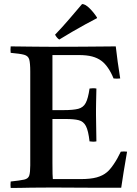

<svg xmlns="http://www.w3.org/2000/svg" viewBox="-20 -931 680 952"><path d="M33 1Q31 -14 33 -31Q80 -36 100 -40.5Q120 -45 125 -60.5Q130 -76 130 -111V-576Q130 -618 125 -636Q120 -654 99.5 -659.5Q79 -665 33 -669Q31 -684 33 -701Q59 -701 78.5 -700.5Q98 -700 118 -700Q138 -700 166 -699.5Q194 -699 237 -699Q316 -699 385 -699.5Q454 -700 500 -700.5Q546 -701 554 -701Q558 -664 563.5 -625Q569 -586 576 -542Q559 -540 543 -542Q531 -572 515 -595Q499 -618 482 -630Q463 -644 436.5 -651Q410 -658 371 -658H240V-385H295Q343 -385 368 -391.5Q393 -398 405 -420.5Q417 -443 424 -492Q442 -495 458 -492Q457 -448 456.5 -424.5Q456 -401 456 -390Q456 -379 456 -372Q456 -366 456 -362L458 -230Q443 -227 424 -230Q418 -283 406 -306Q394 -329 370.5 -335Q347 -341 304 -341H240V-124Q240 -90 240.5 -69.5Q241 -49 242 -43H379Q429 -43 459.5 -51.5Q490 -60 510 -77Q524 -88 543 -115.5Q562 -143 579 -179Q595 -181 610 -179Q600 -123 593 -78Q586 -33 581 0Q536 0 483 0Q430 0 377 -0.5Q324 -1 280.5 -1Q237 -1 211 -1Q164 -1 134.5 -0.5Q105 0 82.5 0.5Q60 1 33 1ZM461 -844V-841Q439 -830 405.5 -811.5Q372 -793 336.5 -772.5Q301 -752 274 -735Q263 -741 253 -759Q287 -794 323 -836Q359 -878 387 -911Q403 -911 424.5 -889.5Q446 -868 461 -844Z"/></svg>

Font: Tiro Devanagari Hindi
Style: Regular
Weight: 400
Designer: Devanagari: John Hudson & Fiona Ross. Latin: John Hudson.
Foundry: Tiro Typeworks Ltd.
Version: Version 1.52